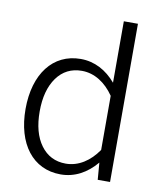

<svg xmlns="http://www.w3.org/2000/svg" viewBox="-80 -761 711 831"><g transform="rotate(10 275.5 -345.0)"><path d="M43.9 -248C43.9 -94.7 119.6 4.9 242.2 4.9C303.2 4.9 356.4 -23.9 398.9 -74.7L404.8 0H459V-695.3H397V-425.3C355.5 -474.1 303.2 -502.4 242.2 -502.4C120.1 -502.4 43.9 -401.9 43.9 -248ZM106 -248C106 -310.1 119.1 -359.4 146 -397C172.9 -434.1 209.5 -452.6 255.9 -452.6C312 -452.6 361.3 -419.9 397 -367.7V-129.9C361.3 -77.6 312 -44.9 255.9 -44.9C209.5 -44.9 172.9 -63.5 146 -100.1C119.1 -136.7 106 -186 106 -248Z"/></g></svg>

Font: Estedad Light
Style: Regular
Weight: 300
Designer: Amin Abedi
Version: Version 7.3